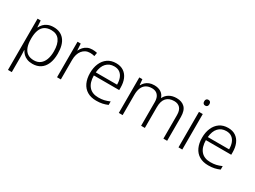

<svg xmlns="http://www.w3.org/2000/svg" viewBox="-54 -1493 3312 2492"><g transform="rotate(30 1602.0 -246.5)"><path d="M327 -542Q429 -542 486 -473.5Q543 -405 543 -269Q543 -179 516 -116.5Q489 -54 439.5 -22Q390 10 321 10Q275 10 240 -4Q205 -18 182 -41Q159 -64 145 -92H141Q143 -67 144 -37.5Q145 -8 145 17V236H88V-532H135L142 -433H145Q159 -462 182.5 -487Q206 -512 242 -527Q278 -542 327 -542ZM319 -493Q260 -493 221.5 -468Q183 -443 164.5 -394.5Q146 -346 145 -276V-266Q145 -190 163.5 -140Q182 -90 219.5 -64.5Q257 -39 315 -39Q370 -39 407.5 -67Q445 -95 464.5 -146.5Q484 -198 484 -270Q484 -378 443 -435.5Q402 -493 319 -493Z M906 -541Q925 -541 943.5 -539Q962 -537 978 -533L969 -480Q953 -484 937 -486.5Q921 -489 903 -489Q866 -489 837 -475Q808 -461 787 -435Q766 -409 755 -373Q744 -337 744 -292V0H687V-532H735L741 -433H744Q758 -463 780.5 -487.5Q803 -512 834.5 -526.5Q866 -541 906 -541Z M1263 -542Q1331 -542 1377 -510.5Q1423 -479 1446 -424Q1469 -369 1469 -298V-259H1089Q1090 -153 1139 -96.5Q1188 -40 1280 -40Q1329 -40 1366 -48.5Q1403 -57 1447 -76V-24Q1408 -7 1368.5 1.5Q1329 10 1278 10Q1198 10 1142.5 -23Q1087 -56 1058.5 -117.5Q1030 -179 1030 -262Q1030 -343 1057.5 -406.5Q1085 -470 1137 -506Q1189 -542 1263 -542ZM1262 -494Q1189 -494 1144 -445.5Q1099 -397 1091 -306H1410Q1410 -362 1394 -404Q1378 -446 1345.5 -470Q1313 -494 1262 -494Z M2169 -542Q2248 -542 2292.5 -497.5Q2337 -453 2337 -355V0H2281V-353Q2281 -424 2249 -458.5Q2217 -493 2161 -493Q2085 -493 2044 -448.5Q2003 -404 2003 -311V0H1947V-353Q1947 -401 1932 -432Q1917 -463 1890.5 -478Q1864 -493 1827 -493Q1777 -493 1742 -472Q1707 -451 1688.5 -409Q1670 -367 1670 -302V0H1613V-532H1659L1667 -448H1671Q1685 -474 1707 -495.5Q1729 -517 1761 -529.5Q1793 -542 1835 -542Q1893 -542 1933.5 -517Q1974 -492 1990 -443H1993Q2016 -490 2061.5 -516Q2107 -542 2169 -542Z M2564 -532V0H2507V-532ZM2536 -729Q2555 -729 2565 -717.5Q2575 -706 2575 -686Q2575 -665 2565 -653.5Q2555 -642 2536 -642Q2517 -642 2507 -653.5Q2497 -665 2497 -686Q2497 -706 2507 -717.5Q2517 -729 2536 -729Z M2942 -542Q3010 -542 3056 -510.5Q3102 -479 3125 -424Q3148 -369 3148 -298V-259H2768Q2769 -153 2818 -96.5Q2867 -40 2959 -40Q3008 -40 3045 -48.5Q3082 -57 3126 -76V-24Q3087 -7 3047.5 1.5Q3008 10 2957 10Q2877 10 2821.5 -23Q2766 -56 2737.5 -117.5Q2709 -179 2709 -262Q2709 -343 2736.5 -406.5Q2764 -470 2816 -506Q2868 -542 2942 -542ZM2941 -494Q2868 -494 2823 -445.5Q2778 -397 2770 -306H3089Q3089 -362 3073 -404Q3057 -446 3024.5 -470Q2992 -494 2941 -494Z"/></g></svg>

Font: Noto Sans Hebrew Light
Style: Regular
Weight: 300
Designer: Monotype Design Team
Foundry: Monotype Imaging Inc.
Version: Version 2.003